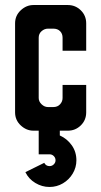

<svg xmlns="http://www.w3.org/2000/svg" viewBox="-20 -520 403 764"><path d="M177 224Q147 224 120.5 208Q94 192 81 165L156 128Q163 141 177 141Q187 141 194 134Q201 127 201 118Q201 108 194 101Q187 94 177 94H134V0H113Q85 0 62.5 -21Q40 -42 40 -73V-427Q40 -458 62.5 -479Q85 -500 113 -500H250Q280 -500 301.5 -479Q323 -458 323 -427V-318H229V-370Q229 -386 219 -396Q209 -406 192 -406H171Q157 -406 145.5 -396Q134 -386 134 -370V-130Q134 -116 145.5 -105Q157 -94 171 -94H192Q209 -94 219 -105Q229 -116 229 -130V-182H323V-73Q323 -42 301.5 -21Q280 0 250 0H218V19Q247 32 265.5 58Q284 84 284 118Q284 146 269.5 170.5Q255 195 230.5 209.5Q206 224 177 224Z"/></svg>

Font: Odibee Sans
Style: Regular
Weight: 400
Designer: James Barnard - Barnard Co. Limited
Version: Version 2.001; ttfautohint (v1.8.3)